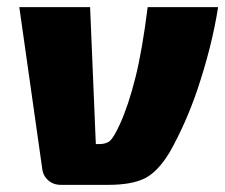

<svg xmlns="http://www.w3.org/2000/svg" viewBox="-20 -517 630 537"><path d="M393 -497H590Q573 -388 532 -266Q500 -172 455 -92Q422 -37 385.5 -18.5Q349 0 283 0H150Q129 0 114.5 -13Q100 -26 98 -46L34 -497H232L248 -114H258Q278 -114 288.5 -124Q299 -134 315 -169Q339 -221 359 -301Q378 -377 393 -497Z"/></svg>

Font: Ezarion Extra Bold
Style: Italic
Weight: 800
Italic angle: -8°
Designer: Natanael Gama
Version: Version 1.001;PS 001.001;hotconv 1.0.70;makeotf.lib2.5.58329